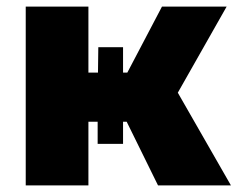

<svg xmlns="http://www.w3.org/2000/svg" viewBox="-20 -562 722 582"><path d="M364 -193H353V-126H276V-193H248V0H58V-542H248V-342H277L278 -419H353V-342H366L471 -542H667L519 -281L680 0H459Z"/></svg>

Font: CMG Sans ExtraBold
Style: Regular
Weight: 800
Designer: Julieta Ulanovsky
Foundry: Julieta Ulanovsky
Version: Version 7.200